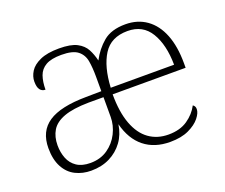

<svg xmlns="http://www.w3.org/2000/svg" viewBox="-96 -688 987 843"><g transform="rotate(-20 397.5 -266.5)"><path d="M199 10Q159 10 126 -6.5Q93 -23 74 -58.5Q55 -94 55 -147Q55 -226 111.5 -263.5Q168 -301 287 -302L359 -303V-371Q359 -413 353.5 -444.5Q348 -476 324.5 -494.5Q301 -513 248 -513Q201 -513 175.5 -498.5Q150 -484 140.5 -457Q131 -430 131 -393Q115 -393 106 -405Q97 -417 97 -443Q97 -467 111.5 -490Q126 -513 159.5 -528Q193 -543 248 -543Q303 -543 331.5 -528Q360 -513 373 -488.5Q386 -464 393 -434Q417 -480 454.5 -511.5Q492 -543 558 -543Q615 -543 656.5 -513.5Q698 -484 720 -428.5Q742 -373 742 -294V-273H401Q401 -190 422 -134Q443 -78 481.5 -50.5Q520 -23 572 -23Q626 -23 661.5 -47.5Q697 -72 715 -107Q720 -104 723 -99Q726 -94 726 -86Q726 -68 708 -45.5Q690 -23 655 -6.5Q620 10 568 10Q495 10 447 -28.5Q399 -67 380 -141Q373 -95 348.5 -61.5Q324 -28 286 -9Q248 10 199 10ZM207 -23Q254 -23 288 -46.5Q322 -70 340.5 -107Q359 -144 359 -183V-275H289Q216 -274 174 -258.5Q132 -243 114.5 -214Q97 -185 97 -145Q97 -112 108 -84Q119 -56 143.5 -39.5Q168 -23 207 -23ZM699 -303Q698 -397 663 -454.5Q628 -512 557 -512Q479 -512 443.5 -455.5Q408 -399 403 -303Z"/></g></svg>

Font: Noto Serif Khmer ExtraLight
Style: Regular
Weight: 250
Version: Version 2.003